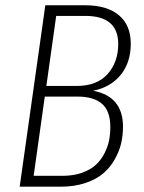

<svg xmlns="http://www.w3.org/2000/svg" viewBox="-20 -704 542 724"><path d="M331.1 -361.8Q443.8 -340.8 443.8 -226.1Q443.8 -194.3 437 -164.3Q430.2 -134.3 413.1 -103.8Q396 -73.2 370.1 -50.8Q344.2 -28.3 302.7 -14.2Q261.2 0 209 0H54.2L150.9 -684.1H301.8Q383.3 -684.1 428.2 -646.7Q473.1 -609.4 473.1 -539.1Q473.1 -468.3 435.1 -421.6Q397 -375 331.1 -361.8ZM301.8 -644H191.9L154.8 -379.9H269Q345.7 -379.9 385.7 -424.8Q425.8 -469.7 425.8 -538.1Q425.8 -644 301.8 -644ZM215.8 -41Q257.3 -41 289.8 -52.7Q322.3 -64.5 341.8 -82.8Q361.3 -101.1 374 -126Q386.7 -150.9 391.4 -175Q396 -199.2 396 -225.1Q396 -285.2 364.7 -312.5Q333.5 -339.8 272 -339.8H148.9L106.9 -41Z"/></svg>

Font: Fira Sans Compressed ExtraLight
Style: Italic
Weight: 250
Width: 3
Italic angle: -8°
Designer: Carrois Corporate & Edenspiekermann AG
Foundry: Carrois Corporate GbR & Edenspiekermann AG
Version: Version 4.203;PS 004.203;hotconv 1.0.88;makeotf.lib2.5.64775